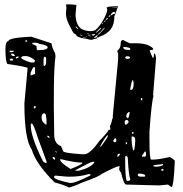

<svg xmlns="http://www.w3.org/2000/svg" viewBox="-20 -841 840 880"><path d="M123 -672.9 215.8 -642.6Q218.8 -620.1 232.4 -597.7L234.4 -584Q222.7 -501 228.5 -222.7Q228.5 -182.6 259.8 -170.9L269.5 -148.4Q269.5 -139.6 360.4 -133.8H365.2Q392.6 -133.8 435.5 -195.3Q469.7 -229.5 478.5 -246.1H485.4V-254.9L483.4 -261.7Q490.2 -273.4 495.1 -297.9L497.1 -298.8V-311.5L521.5 -569.3V-592.8L517.6 -606.4V-608.4Q533.2 -619.1 533.2 -642.6Q533.2 -655.3 543 -658.2L574.2 -642.6H604.5Q658.2 -642.6 681.6 -619.1V-613.3Q666 -612.3 666 -608.4L679.7 -576.2H683.6Q685.5 -596.7 688.5 -596.7Q693.4 -589.8 695.3 -574.2L681.6 -405.3L683.6 -403.3V-401.4Q674.8 -375 665 -237.3V-198.2Q665 -109.4 672.9 -109.4H678.7Q706.1 -109.4 756.8 -121.1Q764.6 -120.1 781.2 -104.5Q776.4 16.6 765.6 16.6L750 4.9L709 8.8L558.6 4.9Q546.9 4.9 535.2 -49.8Q526.4 -57.6 526.4 -66.4L528.3 -79.1H524.4Q513.7 -79.1 444.3 -43Q440.4 -34.2 350.6 -2Q328.1 9.8 295.9 18.6Q275.4 6.8 230.5 -4.9Q145.5 -88.9 126 -154.3Q91.8 -203.1 91.8 -367.2L106.4 -526.4V-529.3Q106.4 -534.2 13.7 -547.9Q4.9 -560.5 4.9 -615.2Q4.9 -652.3 18.6 -652.3Q18.6 -668 123 -672.9ZM95.7 -654.3V-650.4H104.5V-654.3L100.6 -657.2H99.6ZM127 -643.6V-642.6Q127 -638.7 147.5 -629.9Q147.5 -611.3 150.4 -611.3H159.2Q193.4 -611.3 198.2 -622.1V-625Q198.2 -633.8 157.2 -640.6Q157.2 -644.5 141.6 -645.5H134.8ZM24.4 -608.4V-604.5L27.3 -601.6H31.2L43 -604.5V-608.4ZM31.2 -594.7V-590.8Q33.2 -584 45.9 -584L47.9 -585.9V-587.9L41 -594.7ZM544.9 -626Q544.9 -612.3 565.4 -612.3H574.2L577.1 -615.2V-617.2Q577.1 -624 546.9 -626ZM77.1 -577.1Q77.1 -568.4 121.1 -554.7H134.8Q138.7 -554.7 140.6 -563.5Q125 -579.1 102.5 -584H92.8Q79.1 -584 77.1 -577.1ZM52.7 -579.1V-575.2L54.7 -574.2V-572.3Q65.4 -575.2 65.4 -579.1V-582H59.6ZM179.7 -567.4V-541L182.6 -538.1Q191.4 -542 191.4 -554.7V-570.3Q191.4 -579.1 186.5 -581.1H184.6Q179.7 -579.1 179.7 -567.4ZM24.4 -567.4 27.3 -563.5H38.1L41 -567.4L36.1 -572.3H29.3ZM553.7 -578.1V-576.2Q555.7 -571.3 563.5 -571.3H565.4Q574.2 -571.3 576.2 -576.2V-578.1Q574.2 -583 562.5 -583H558.6ZM120.1 -506.8V-495.1L140.6 -502V-531.2L136.7 -534.2Q130.9 -534.2 120.1 -506.8ZM577.1 -434.6V-428.7H579.1Q592.8 -428.7 592.8 -460Q590.8 -473.6 587.9 -473.6Q584 -473.6 577.1 -434.6ZM627 -391.6 625 -386.7Q627.9 -379.9 630.9 -379.9H631.8V-391.6ZM138.7 -355.5 134.8 -350.6V-346.7L138.7 -343.8L143.6 -348.6V-353.5ZM558.6 -305.7 565.4 -298.8Q571.3 -300.8 574.2 -326.2L572.3 -328.1H570.3Q558.6 -320.3 558.6 -305.7ZM170.9 -307.6V-298.8Q170.9 -282.2 189.5 -270.5H193.4V-271.5Q193.4 -321.3 184.6 -321.3H179.7Q170.9 -317.4 170.9 -307.6ZM551.8 -285.2V-273.4L556.6 -268.6Q564.5 -272.5 569.3 -280.3V-285.2L563.5 -291H556.6ZM121.1 -271.5V-266.6Q121.1 -212.9 177.7 -100.6Q186.5 -93.8 193.4 -93.8V-100.6L153.3 -210Q133.8 -272.5 126 -275.4H125ZM584 -232.4V-230.5L587.9 -227.5L592.8 -230.5L590.8 -236.3H587.9ZM439.5 -170.9 440.4 -168.9H442.4Q474.6 -210.9 474.6 -218.8V-220.7H471.7Q456.1 -204.1 439.5 -170.9ZM196.3 -218.8V-216.8Q200.2 -209 207 -209V-210Q207 -218.8 196.3 -218.8ZM584 -215.8 583 -207Q583 -182.6 589.8 -152.3H594.7Q599.6 -174.8 599.6 -191.4V-200.2Q599.6 -215.8 585.9 -215.8ZM507.8 -209Q499 -199.2 499 -193.4L505.9 -188.5H507.8L512.7 -193.4V-203.1ZM556.6 -189.5V-179.7H558.6L562.5 -182.6V-186.5L558.6 -189.5ZM234.4 -148.4V-145.5L237.3 -141.6H239.3V-145.5L235.4 -148.4ZM644.5 -147.5 630.9 -127.9V-123H644.5L649.4 -127.9V-133.8Q649.4 -145.5 644.5 -147.5ZM517.6 -125V-123H521.5L529.3 -131.8V-136.7Q517.6 -136.7 517.6 -125ZM553.7 -123V-107.4Q553.7 -11.7 563.5 -11.7H569.3Q577.1 -14.6 577.1 -20.5Q569.3 -38.1 565.4 -120.1L558.6 -127.9ZM221.7 -121.1V-116.2Q225.6 -109.4 232.4 -109.4V-116.2L227.5 -121.1ZM255.9 -111.3V-109.4Q255.9 -95.7 303.7 -66.4Q357.4 -87.9 357.4 -93.8V-95.7Q323.2 -95.7 259.8 -111.3ZM326.2 -61.5V-58.6H341.8Q393.6 -71.3 412.1 -95.7V-99.6H405.3Q396.5 -99.6 326.2 -61.5ZM683.6 -84V-79.1L692.4 -77.1H697.3Q727.5 -79.1 727.5 -86.9V-88.9H726.6ZM719.7 -65.4V-58.6H726.6L729.5 -61.5V-63.5Q729.5 -66.4 724.6 -66.4ZM611.3 -41V-38.1Q614.3 -31.2 627 -31.2H642.6L645.5 -34.2V-36.1Q645.5 -42 627 -44.9H615.2ZM300.8 -31.2H289.1L234.4 -36.1H232.4L227.5 -31.2V-29.3Q227.5 -17.6 302.7 -2Q325.2 -2 392.6 -36.1L394.5 -38.1V-43H385.7Q347.7 -31.2 300.8 -31.2ZM330.1 -818.4 326.2 -774.4Q327.1 -727.5 353.5 -708Q389.6 -691.4 417 -703.1Q438.5 -720.7 457.5 -757.3Q476.6 -793.9 469.2 -803.2Q461.9 -812.5 521.5 -812.5L503.9 -765.6Q505.9 -696.3 436.5 -672.9Q422.9 -662.1 411.1 -662.1L399.4 -658.2Q391.6 -658.2 377.9 -663.1Q345.7 -666 332 -675.8Q325.2 -687.5 318.4 -687.5Q315.4 -690.4 297.4 -726.1Q279.3 -761.7 282.7 -787.1Q286.1 -812.5 282.2 -818.4Q278.3 -824.2 330.1 -818.4ZM487.3 -772.5V-770.5H489.3Q493.2 -771.5 498 -776.4Q499 -777.3 505.9 -777.3L506.8 -778.3V-780.3L504.9 -781.2V-782.2H507.8Q507.8 -785.2 503.9 -787.1Q495.1 -787.1 487.3 -772.5ZM428.7 -682.6H430.7Q433.6 -682.6 460.9 -712.9H460Q453.1 -711.9 443.4 -697.3Q428.7 -685.5 428.7 -682.6ZM440.4 -712.9Q418.9 -693.4 418.9 -691.4L419.9 -690.4Q437.5 -703.1 440.4 -709Q443.4 -710.9 443.4 -711.9V-712.9ZM425.8 -680.7 411.1 -668.9V-667Q423.8 -667 426.8 -678.7Q428.7 -678.7 428.7 -680.7ZM399.4 -682.6Q402.3 -677.7 409.2 -677.7Q416 -682.6 416 -684.6V-685.5H415Q413.1 -684.6 399.4 -682.6ZM325.2 -719.7Q333 -708 338.9 -708V-709Q331.1 -719.7 327.1 -719.7ZM515.6 -806.6H517.6V-807.6Q517.6 -808.6 507.8 -808.6Q468.8 -808.6 515.6 -806.6ZM465.8 -752.9V-751H468.8Q474.6 -753.9 474.6 -756.8V-757.8H472.7Q465.8 -755.9 465.8 -752.9ZM380.9 -679.7Q389.6 -674.8 395.5 -674.8L396.5 -675.8Q391.6 -679.7 382.8 -679.7ZM477.5 -764.6V-763.7H479.5Q483.4 -763.7 485.4 -769.5V-770.5H484.4V-771.5Q481.4 -771.5 477.5 -764.6ZM359.4 -668.9V-668L361.3 -667L379.9 -672.9V-673.8L360.4 -668.9ZM345.7 -682.6Q345.7 -679.7 356.4 -676.8H357.4L358.4 -677.7Q355.5 -680.7 346.7 -682.6ZM457 -740.2H458Q463.9 -743.2 465.8 -747.1Q458 -747.1 457 -740.2ZM379.9 -689.5Q379.9 -686.5 388.7 -682.6H390.6Q387.7 -686.5 379.9 -689.5ZM427.7 -670.9Q425.8 -670.9 422.9 -668L425.8 -667L431.6 -671.9Q429.7 -670.9 427.7 -670.9ZM446.3 -733.4 447.3 -732.4Q451.2 -732.4 451.2 -734.4V-735.4L449.2 -736.3Q446.3 -736.3 446.3 -733.4ZM300.8 -768.6Q301.8 -765.6 303.7 -765.6H304.7V-766.6Q302.7 -768.6 301.8 -768.6ZM452.1 -736.3 453.1 -735.4 455.1 -736.3V-737.3ZM485.4 -763.7V-762.7H487.3V-763.7Z"/></svg>

Font: Love Ya Like A Sister
Style: Regular
Weight: 400
Designer: Kimberly Geswein
Foundry: Kimberly Geswein
Version: Version 1.002 2007